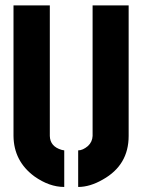

<svg xmlns="http://www.w3.org/2000/svg" viewBox="-20 -704 540 728"><path d="M31.2 -188.5V-683.6H168.9V-188.5Q169.9 -148.4 213.9 -135.7Q220.7 -133.8 223.6 -133.8V4.9Q167 4.9 110.4 -35.2Q32.2 -92.8 31.2 -188.5ZM276.4 4.9V-133.8Q293.9 -133.8 313.5 -150.4Q330.1 -166 331.1 -188.5V-683.6H467.8V-188.5Q467.8 -78.1 370.1 -23.4Q321.3 4.9 276.4 4.9Z"/></svg>

Font: Post No Bills Colombo ExtraBold
Style: Regular
Weight: 800
Designer: Kosala Senevirathne, Siva Puranthara, Lasantha Premarathna, Tharique Azeez
Foundry: Mooniak
Version: Version 1.220 ; ttfautohint (v1.6)